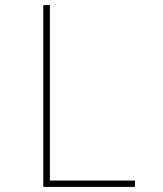

<svg xmlns="http://www.w3.org/2000/svg" viewBox="-20 -734 640 754"><path d="M150 0V-714H176V-25H510V0Z"/></svg>

Font: Noto Sans Mono Thin
Style: Regular
Weight: 100
Designer: Monotype Design Team
Foundry: Monotype Imaging Inc.
Version: Version 2.014